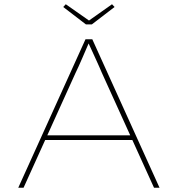

<svg xmlns="http://www.w3.org/2000/svg" viewBox="-20 -885 838 905"><path d="M66 0 383 -700H415L732 0H706L460 -542Q455 -554 447.5 -571Q440 -588 431 -607.5Q422 -627 412.5 -648Q403 -669 394 -688H401Q394 -672 385.5 -652Q377 -632 368 -611.5Q359 -591 351 -573Q343 -555 336 -541L91 0ZM180 -225 190 -247H610L620 -225ZM385 -770 278 -852 290 -865 407 -783H392L508 -865L520 -852L413 -770Z"/></svg>

Font: Lexend Mega Thin
Style: Regular
Weight: 250
Version: Version 1.007